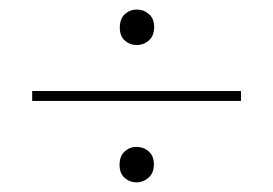

<svg xmlns="http://www.w3.org/2000/svg" viewBox="-20 -507 563 396"><path d="M261.7 -414.1Q248 -414.1 237.5 -423.3Q227.1 -432.6 227.1 -450.2Q227.1 -468.3 237.5 -477.8Q248 -487.3 262.2 -487.3Q276.4 -487.3 287.1 -478Q297.9 -468.8 297.9 -451.2Q297.9 -433.1 287.1 -423.6Q276.4 -414.1 261.7 -414.1ZM46.4 -298.8V-319.3H477.1V-298.8ZM261.2 -130.9Q247.6 -130.9 237.1 -140.1Q226.6 -149.4 226.6 -167Q226.6 -185.1 237.1 -194.6Q247.6 -204.1 261.7 -204.1Q275.9 -204.1 286.6 -194.8Q297.4 -185.5 297.4 -168Q297.4 -150.4 286.4 -140.6Q275.4 -130.9 261.2 -130.9Z"/></svg>

Font: Elstob ExtraLight
Style: Regular
Weight: 200
Designer: Peter S. Baker
Version: Version 1.015